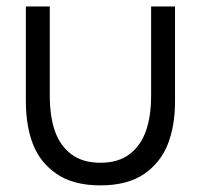

<svg xmlns="http://www.w3.org/2000/svg" viewBox="-20 -560 622 594"><path d="M60 -246.5V-540H134V-264.5Q134 -200 149.8 -154.8Q165.5 -109.5 200.5 -83Q235.5 -56.5 290.5 -56.5Q346 -56.5 380.8 -83Q415.5 -109.5 431.5 -154.8Q447.5 -200 447.5 -264.5V-540H521.5V-246.5Q521.5 -171 499.2 -114Q477 -57 425.8 -21.8Q374.5 13.5 290.5 13.5Q207 13.5 155.5 -21.8Q104 -57 82 -114Q60 -171 60 -246.5Z"/></svg>

Font: Vela Sans
Style: Regular
Weight: 400
Designer: Principal design: Mikhail Sharanda - project Manrope.
Design modification: Ravid Balaliev
Foundry: Mikhail Sharanda
Version: Version 1.001